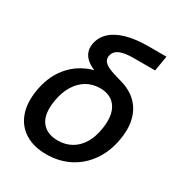

<svg xmlns="http://www.w3.org/2000/svg" viewBox="-174 -849 920 981"><g transform="rotate(30 286.5 -358.5)"><path d="M240.7 11.7Q167 11.7 116.2 -19.3Q65.4 -50.3 43.9 -108.2Q22.5 -166 35.6 -245.1Q48.8 -325.2 89.1 -380.9Q129.4 -436.5 189.9 -465.3Q250.5 -494.1 324.2 -494.1L318.4 -460Q278.8 -468.3 248 -479.7Q217.3 -491.2 197 -507.3Q176.8 -523.4 168 -545.2Q159.2 -566.9 164.1 -595.7Q171.4 -636.7 202.4 -666.3Q233.4 -695.8 287.6 -711.7Q341.8 -727.5 418.5 -727.5H523.9L508.8 -637.7H384.8Q346.7 -637.7 321.5 -631.8Q296.4 -626 283.2 -613.8Q270 -601.6 267.1 -584Q264.2 -566.4 272.5 -554Q280.8 -541.5 297.9 -532.7Q314.9 -523.9 338.9 -516.4Q362.8 -508.8 391.1 -501Q423.3 -491.7 452.6 -472.7Q481.9 -453.6 502.9 -422.9Q523.9 -392.1 532.2 -348.6Q540.5 -305.2 531.2 -247.6Q518.1 -167 477.3 -108.6Q436.5 -50.3 375.7 -19.3Q314.9 11.7 240.7 11.7ZM255.9 -78.6Q299.8 -78.6 334.5 -97.7Q369.1 -116.7 392.6 -154.3Q416 -191.9 424.3 -247.1Q437.5 -328.6 407 -373.8Q376.5 -418.9 312 -418.9Q268.6 -418.9 233.4 -398.7Q198.2 -378.4 174.6 -339.8Q150.9 -301.3 141.6 -245.6Q127.9 -162.6 159.4 -120.6Q190.9 -78.6 255.9 -78.6Z"/></g></svg>

Font: Inter 24pt Medium
Style: Italic
Weight: 500
Italic angle: -9.3988°
Designer: Rasmus Andersson
Foundry: rsms
Version: Version 4.001;git-66647c0bb